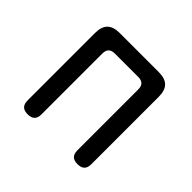

<svg xmlns="http://www.w3.org/2000/svg" viewBox="-138 -708 877 877"><g transform="rotate(45 300.0 -270.0)"><path d="M139 10Q116 10 105 -1Q94 -12 94 -35V-470Q94 -511 113.5 -530.5Q133 -550 174 -550H426Q467 -550 486.5 -530.5Q506 -511 506 -470V-35Q506 -12 495 -1Q484 10 461 10Q438 10 427 -1Q416 -12 416 -35V-428Q416 -448 406 -458Q396 -468 376 -468H224Q204 -468 194 -458Q184 -448 184 -428V-35Q184 -12 173 -1Q162 10 139 10Z"/></g></svg>

Font: Maple Mono NL
Style: Regular
Weight: 400
Monospace: yes
Designer: subframe7536
Version: Version 7.000